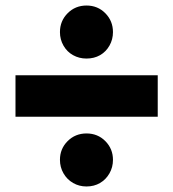

<svg xmlns="http://www.w3.org/2000/svg" viewBox="-20 -704 620 688"><path d="M35.5 -285.8V-434.2H545.2V-285.8ZM289.8 -35.8Q263.7 -35.8 241.9 -48.3Q220.2 -60.8 207.5 -82.9Q194.8 -105 194.8 -131.3Q194.8 -170.7 222.2 -198.2Q249.7 -225.8 290 -225.8Q330.3 -225.8 357.6 -198.2Q384.8 -170.6 384.8 -131.2Q384.8 -104.9 372.3 -82.9Q359.8 -60.8 338.5 -48.3Q317.2 -35.8 289.8 -35.8ZM289.8 -494.2Q263.7 -494.2 241.9 -506.3Q220.1 -518.4 207.5 -540.5Q194.8 -562.6 194.8 -589Q194.8 -628.7 222.2 -656.4Q249.7 -684.2 290 -684.2Q330.3 -684.2 357.6 -656.4Q384.8 -628.7 384.8 -589Q384.8 -562.6 372.3 -540.6Q359.8 -518.5 338.5 -506.3Q317.2 -494.2 289.8 -494.2Z"/></svg>

Font: Golos Text
Style: Regular
Weight: 400
Designer: A.Korolkova, Vitaly Kuzmin
Foundry: ParaType Ltd
Version: Version 2.004